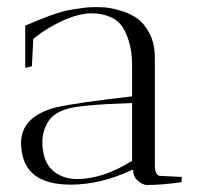

<svg xmlns="http://www.w3.org/2000/svg" viewBox="-20 -523 579 548"><path d="M360 -38H357Q267 4 182 4Q49 4 41 -101Q40 -108 40 -114Q40 -191 141 -217Q201 -230 357 -248V-336Q357 -378 347 -408Q337 -438 325 -452.5Q313 -467 294 -475Q270 -485 240.5 -485Q211 -485 173 -470Q118 -447 75 -412L71 -334L52 -329V-450L62 -454Q140 -488 181 -495Q222 -502 241 -502.5Q260 -503 277.5 -502Q295 -501 323 -493Q351 -485 371.5 -470.5Q392 -456 407 -427Q422 -398 422 -358V-52Q422 -21 438 -21L499 -18L498 -3Q442 5 398 5Q386 4 373 -7.5Q360 -19 360 -38ZM200 -12Q274 -12 357 -64V-229Q207 -224 168.5 -211.5Q130 -199 115.5 -172.5Q101 -146 101 -120Q101 -115 101 -110Q104 -58 132 -35Q160 -12 200 -12Z"/></svg>

Font: Antic Didone
Style: Regular
Weight: 400
Designer: Santiago Orozco
Foundry: Santiago Orozco
Version: Version 2.000